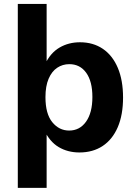

<svg xmlns="http://www.w3.org/2000/svg" viewBox="-20 -752 664 963"><path d="M69.3 190.4V-732.4H213.9V-421.4L205.6 -429.2Q232.9 -486.8 278.6 -513.4Q324.2 -540 380.9 -540Q447.3 -540 495.8 -507.1Q544.4 -474.1 570.8 -411.9Q597.2 -349.6 597.2 -262.7Q597.2 -175.8 570.6 -114Q543.9 -52.2 494.9 -19.8Q445.8 12.7 378.4 12.7Q319.8 12.7 274.2 -14.4Q228.5 -41.5 200.2 -102.5L213.9 -103.5V190.4ZM326.7 -97.2Q379.9 -97.2 411.6 -141.8Q443.4 -186.5 443.4 -265.6Q443.4 -343.8 412.4 -387Q381.3 -430.2 327.6 -430.2Q293.9 -430.2 266.8 -412.1Q239.7 -394 223.9 -357.2Q208 -320.3 208 -264.6Q208 -181.2 242.2 -139.2Q276.4 -97.2 326.7 -97.2Z"/></svg>

Font: Schibsted Grotesk
Style: Bold
Weight: 700
Designer: Bakken & Baeck AS, Henrik Kongsvoll
Foundry: Schibsted ASA
Version: Version 1.100;gftools[0.9.25]